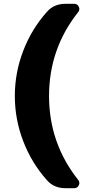

<svg xmlns="http://www.w3.org/2000/svg" viewBox="-20 -790 470 1010"><path d="M371 -770Q387 -770 394.5 -754.5Q402 -739 391 -726Q238 -533 238 -285Q238 -37 391 156Q402 169 394.5 184.5Q387 200 371 200H325Q264 200 228 159Q147 69 102.5 -46.5Q58 -162 58 -285Q58 -408 102.5 -523.5Q147 -639 228 -729Q264 -770 325 -770Z"/></svg>

Font: Rounded Mplus 1c Black
Style: Regular
Weight: 900
Version: Version 1.059.20150529